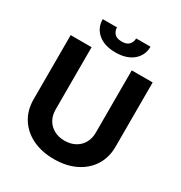

<svg xmlns="http://www.w3.org/2000/svg" viewBox="-210 -1065 1150 1223"><g transform="rotate(30 364.5 -454.0)"><path d="M512.4 -727.3H666.2V-255Q666.2 -175.4 628.4 -115.8Q590.6 -56.1 522.7 -22.9Q454.9 10.3 364.7 10.3Q274.1 10.3 206.3 -22.9Q138.5 -56.1 100.9 -115.8Q63.2 -175.4 63.2 -255V-727.3H217V-268.1Q217 -226.6 235.3 -194.2Q253.6 -161.9 286.9 -143.5Q320.3 -125 364.7 -125Q409.4 -125 442.6 -143.5Q475.9 -161.9 494.1 -194.2Q512.4 -226.6 512.4 -268.1ZM435 -917.6H540.5Q540.1 -853 492.7 -813.6Q445.3 -774.1 364.7 -774.1Q283.7 -774.1 236.5 -813.6Q189.3 -853 189.3 -917.6H294Q293.7 -893.1 309.8 -873.6Q326 -854 364.7 -854Q402.3 -854 418.7 -873.2Q435 -892.4 435 -917.6Z"/></g></svg>

Font: InterMG
Style: Bold
Weight: 700
Designer: Rasmus Andersson
Foundry: rsms
Version: Version 3.019;December 26, 2023;FontCreator 15.0.0.2955 64-b